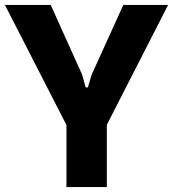

<svg xmlns="http://www.w3.org/2000/svg" viewBox="-30 -760 703 780"><path d="M240 -252 -10 -740H176L304 -456L318 -405H327L342 -456L471 -740H653L404 -253V0H240Z"/></svg>

Font: Encode Sans Compressed
Style: ExtraBold
Weight: 800
Designer: Pablo Impallari, Andres Torresi
Foundry: Pablo Impallari, Andres Torresi
Version: Version 1.000; ttfautohint (v1.00) -l 8 -r 50 -G 200 -x 14 -